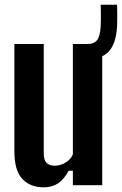

<svg xmlns="http://www.w3.org/2000/svg" viewBox="-20 -787 518 816"><path d="M165.9 9.1Q108.4 9.1 74.8 -26.7Q41.1 -62.5 41.1 -144.9V-600H165.9V-134.4Q165.9 -107.7 177.6 -95.2Q189.3 -82.7 213.5 -82.7Q235.7 -82.7 258.1 -95.8Q280.5 -108.8 289.7 -131.1V-600H414.5V0H289.7V-61.5H272Q251.6 -24.1 226.3 -7.5Q201 9.1 165.9 9.1ZM351.3 -535.9Q347.6 -535.9 342.1 -536.2Q336.7 -536.5 328.9 -537.9L328.6 -599.9Q338.6 -599.9 343.1 -599.9Q347.6 -599.9 351.3 -599.9Q380.6 -600.1 393.1 -617.1Q405.6 -634.1 407.8 -674.7Q408.3 -684.3 408.6 -702.6Q408.8 -720.8 408.6 -739.1Q408.3 -757.3 407.8 -767H477.5Q478 -757.3 478.2 -739.1Q478.5 -720.8 478.2 -702.6Q478 -684.3 477.5 -674.7Q473.4 -602.6 443.2 -569.2Q413.1 -535.9 351.3 -535.9Z"/></svg>

Font: Big Shoulders Display SC Thin
Style: Regular
Weight: 100
Designer: Patric King
Foundry: XO Type Co
Version: Version 2.002